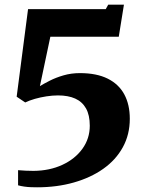

<svg xmlns="http://www.w3.org/2000/svg" viewBox="-20 -782 620 818"><path d="M57 -57Q72.5 -55.5 89.5 -54.8Q106.5 -54 122.5 -54Q191 -54.5 245.2 -79.5Q299.5 -104.5 331 -148Q362.5 -191.5 362.5 -246.5Q362.5 -291.5 346.5 -320Q330.5 -348.5 300.5 -362Q270.5 -375.5 227 -375.5Q203.5 -375.5 177.8 -371.5Q152 -367.5 128.5 -360.8Q105 -354 87.5 -345.5L51 -370L99.5 -743H430.5L441 -762H508L486 -625.5H194.5L150 -415Q166 -425 192 -438.2Q218 -451.5 250.8 -461Q283.5 -470.5 320.5 -470.5Q391.5 -470.5 438.8 -447Q486 -423.5 509.5 -380Q533 -336.5 533 -276Q533 -208.5 503.2 -154.5Q473.5 -100.5 420 -62.8Q366.5 -25 294.5 -4.5Q222.5 16 138 16Q126 16 112 15.5Q98 15 83.8 13Q69.5 11 57 7.5Z"/></svg>

Font: Merriweather 36pt ExtraBold
Style: Regular
Weight: 800
Designer: Eben Sorkin
Foundry: Eben Sorkin
Version: Version 2.100